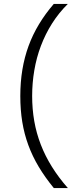

<svg xmlns="http://www.w3.org/2000/svg" viewBox="-20 -761 414 974"><path d="M252.9 192.9Q208.5 138.7 176.5 85.2Q144.5 31.7 123.8 -24.7Q103 -81.1 93 -142.3Q83 -203.6 83 -273.9Q83 -344.2 93.5 -407.5Q104 -470.7 125 -528.1Q146 -585.4 178 -638.4Q210 -691.4 252.9 -741.2H324.2Q277.8 -695.3 243.9 -641.6Q210 -587.9 187.5 -528.3Q165 -468.8 154.1 -404.5Q143.1 -340.3 143.1 -273.9Q143.1 -208 153.8 -146.7Q164.6 -85.4 186.8 -27.8Q209 29.8 243.2 84.7Q277.3 139.6 324.2 192.9Z"/></svg>

Font: Clear Sans Light
Style: Regular
Weight: 300
Foundry: Intel Corporation
Version: Version 1.00